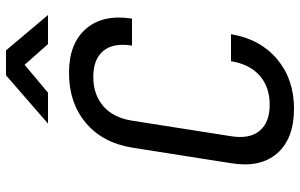

<svg xmlns="http://www.w3.org/2000/svg" viewBox="-200 -790 1000 640"><g transform="rotate(-90 300.0 -470.0)"><path d="M258 10Q158 10 109 -46Q60 -102 76 -200L128 -530Q144 -628 210.5 -684Q277 -740 377 -740Q475 -740 524 -683.5Q573 -627 558 -530H468Q478 -592 450.5 -625.5Q423 -659 364 -659Q305 -659 266.5 -626Q228 -593 218 -531L166 -200Q156 -138 184 -104.5Q212 -71 271 -71Q330 -71 368 -104.5Q406 -138 416 -200H506Q490 -103 423 -46.5Q356 10 258 10ZM208 -810 369 -950H452L570 -810H473L404 -888L311 -810Z"/></g></svg>

Font: NKDuy Mono
Style: Italic
Weight: 400
Italic angle: -9°
Monospace: yes
Designer: NKDuy
Foundry: NKDuy
Version: Version 2.251; ttfautohint (v1.8.4.7-5d5b)